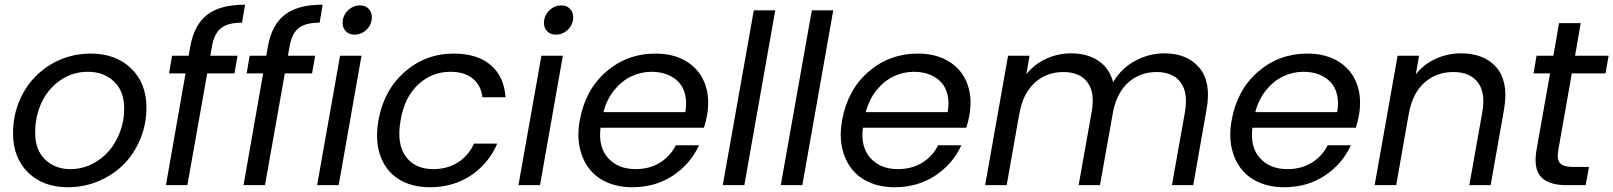

<svg xmlns="http://www.w3.org/2000/svg" viewBox="-20 -784 6832 813"><path d="M600.1 -328.1Q600.1 -258.8 574.5 -196.3Q548.8 -133.8 504.6 -88.9Q460.4 -43.9 398.7 -17.6Q336.9 8.8 267.1 8.8Q162.6 8.8 98.9 -53.7Q35.2 -116.2 35.2 -219.2Q35.2 -312 77.6 -389.2Q120.1 -466.3 196 -511.7Q272 -557.1 365.2 -557.1Q470.2 -557.1 535.2 -494.4Q600.1 -431.6 600.1 -328.1ZM128.9 -223.1Q128.9 -148.9 171.1 -108.4Q213.4 -67.9 277.8 -67.9Q326.2 -67.9 369.1 -89.1Q412.1 -110.4 441.9 -145.5Q471.7 -180.7 488.8 -227.1Q505.9 -273.4 505.9 -323.2Q505.9 -398.9 462.2 -439.5Q418.5 -480 352.1 -480Q287.1 -480 235.4 -444.1Q183.6 -408.2 156.2 -349.9Q128.9 -291.5 128.9 -223.1Z M682.6 0 765.6 -473.1H695.8L708.5 -547.9H778.8L785.6 -586.9Q802.2 -679.2 857.4 -721.7Q912.6 -764.2 1017.6 -764.2L1004.9 -688Q944.3 -688 915.5 -664.6Q886.7 -641.1 877.4 -586.9L870.6 -547.9H985.8L972.7 -473.1H857.4L773.4 0Z M1011.2 0 1094.2 -473.1H1024.4L1037.1 -547.9H1107.4L1114.3 -586.9Q1130.9 -679.2 1186 -721.7Q1241.2 -764.2 1346.2 -764.2L1333.5 -688Q1272.9 -688 1244.1 -664.6Q1215.3 -641.1 1206.1 -586.9L1199.2 -547.9H1314.5L1301.3 -473.1H1186L1102.1 0Z M1322.8 0 1419.9 -547.9H1510.7L1414.1 0ZM1503.9 -761.2Q1529.3 -761.2 1543.7 -743.4Q1558.1 -725.6 1553.7 -699.2Q1549.3 -672.9 1528.6 -655Q1507.8 -637.2 1481.9 -637.2Q1456.1 -637.2 1441.7 -655Q1427.2 -672.9 1431.6 -699.2Q1436 -725.6 1457 -743.4Q1478 -761.2 1503.9 -761.2Z M1582.5 -274.9Q1605.5 -402.3 1693.8 -479.7Q1782.2 -557.1 1900.4 -557.1Q2001.5 -557.1 2058.1 -508.3Q2114.7 -459.5 2120.6 -372.1H2022.5Q2017.1 -422.4 1981.9 -451.2Q1946.8 -480 1886.7 -480Q1809.1 -480 1751 -426.3Q1692.9 -372.6 1676.3 -274.9Q1658.7 -175.8 1697.8 -121.8Q1736.8 -67.9 1814.5 -67.9Q1874 -67.9 1918.5 -95.9Q1962.9 -124 1987.3 -175.8H2085.4Q2049.3 -91.8 1974.6 -41.5Q1899.9 8.8 1800.3 8.8Q1722.7 8.8 1668 -25.6Q1613.3 -60.1 1590.3 -124.8Q1567.4 -189.5 1582.5 -274.9Z M2175.3 0 2272.5 -547.9H2363.3L2266.6 0ZM2356.4 -761.2Q2381.8 -761.2 2396.2 -743.4Q2410.6 -725.6 2406.2 -699.2Q2401.9 -672.9 2381.1 -655Q2360.4 -637.2 2334.5 -637.2Q2308.6 -637.2 2294.2 -655Q2279.8 -672.9 2284.2 -699.2Q2288.6 -725.6 2309.6 -743.4Q2330.6 -761.2 2356.4 -761.2Z M2739.3 -480Q2693.8 -480 2652.8 -460.4Q2611.8 -440.9 2580.3 -401.6Q2548.8 -362.3 2535.2 -309.1H2881.8Q2889.2 -350.1 2881.3 -382.8Q2873.5 -415.5 2853.5 -436.5Q2833.5 -457.5 2804.2 -468.8Q2774.9 -480 2739.3 -480ZM2939.9 -168.9Q2903.8 -89.8 2829.6 -40.5Q2755.4 8.8 2657.2 8.8Q2599.1 8.8 2552.5 -11Q2505.9 -30.8 2476.3 -67.9Q2446.8 -105 2435.1 -157.5Q2423.3 -210 2435.1 -274.9Q2458 -403.3 2546.6 -480.2Q2635.3 -557.1 2755.9 -557.1Q2834 -557.1 2888.4 -522.9Q2942.9 -488.8 2964.8 -429.7Q2986.8 -370.6 2974.1 -296.9Q2970.7 -275.4 2960.9 -243.2H2522.9Q2512.7 -161.6 2554.9 -114.7Q2597.2 -67.9 2670.9 -67.9Q2730.5 -67.9 2774.4 -95.2Q2818.4 -122.6 2841.8 -168.9Z M3040.5 0 3171.9 -740.2H3262.7L3131.8 0Z M3286.1 0 3417.5 -740.2H3508.3L3377.4 0Z M3850.1 -480Q3804.7 -480 3763.7 -460.4Q3722.7 -440.9 3691.2 -401.6Q3659.7 -362.3 3646 -309.1H3992.7Q4000 -350.1 3992.2 -382.8Q3984.4 -415.5 3964.4 -436.5Q3944.3 -457.5 3915 -468.8Q3885.7 -480 3850.1 -480ZM4050.8 -168.9Q4014.6 -89.8 3940.4 -40.5Q3866.2 8.8 3768.1 8.8Q3710 8.8 3663.3 -11Q3616.7 -30.8 3587.2 -67.9Q3557.6 -105 3545.9 -157.5Q3534.2 -210 3545.9 -274.9Q3568.8 -403.3 3657.5 -480.2Q3746.1 -557.1 3866.7 -557.1Q3944.8 -557.1 3999.3 -522.9Q4053.7 -488.8 4075.7 -429.7Q4097.7 -370.6 4085 -296.9Q4081.5 -275.4 4071.8 -243.2H3633.8Q3623.5 -161.6 3665.8 -114.7Q3708 -67.9 3781.7 -67.9Q3841.3 -67.9 3885.3 -95.2Q3929.2 -122.6 3952.6 -168.9Z M4942.4 0 4997.6 -310.1Q5011.7 -392.1 4979 -435.5Q4946.3 -479 4877.4 -479Q4809.6 -479 4760.7 -437.5Q4711.9 -396 4694.3 -316.9L4637.7 0H4547.4L4602.5 -310.1Q4617.2 -392.1 4584.7 -435.5Q4552.2 -479 4482.4 -479Q4411.1 -479 4361.1 -433.3Q4311 -387.7 4296.4 -301.8V-304.2L4242.7 0H4151.4L4248.5 -547.9H4339.4L4325.7 -469.2Q4359.4 -512.2 4409.7 -535.2Q4460 -558.1 4514.6 -558.1Q4583.5 -558.1 4630.6 -526.9Q4677.7 -495.6 4693.4 -436Q4727.1 -493.7 4785.9 -525.9Q4844.7 -558.1 4909.7 -558.1Q5007.3 -558.1 5058.3 -497.3Q5109.4 -436.5 5089.4 -323.2L5032.7 0Z M5499.5 -480Q5454.1 -480 5413.1 -460.4Q5372.1 -440.9 5340.6 -401.6Q5309.1 -362.3 5295.4 -309.1H5642.1Q5649.4 -350.1 5641.6 -382.8Q5633.8 -415.5 5613.8 -436.5Q5593.8 -457.5 5564.5 -468.8Q5535.2 -480 5499.5 -480ZM5700.2 -168.9Q5664.1 -89.8 5589.8 -40.5Q5515.6 8.8 5417.5 8.8Q5359.4 8.8 5312.7 -11Q5266.1 -30.8 5236.6 -67.9Q5207 -105 5195.3 -157.5Q5183.6 -210 5195.3 -274.9Q5218.3 -403.3 5306.9 -480.2Q5395.5 -557.1 5516.1 -557.1Q5594.2 -557.1 5648.7 -522.9Q5703.1 -488.8 5725.1 -429.7Q5747.1 -370.6 5734.4 -296.9Q5731 -275.4 5721.2 -243.2H5283.2Q5272.9 -161.6 5315.2 -114.7Q5357.4 -67.9 5431.2 -67.9Q5490.7 -67.9 5534.7 -95.2Q5578.6 -122.6 5602.1 -168.9Z M6201.7 0 6256.8 -310.1Q6271 -392.1 6237.5 -435.5Q6204.1 -479 6133.8 -479Q6062 -479 6011.5 -434.1Q5960.9 -389.2 5945.8 -303.2V-305.2L5892.1 0H5800.8L5897.9 -547.9H5988.8L5975.1 -469.2Q6008.8 -512.2 6059.6 -535.2Q6110.4 -558.1 6167 -558.1Q6214.8 -558.1 6252.4 -543.5Q6290 -528.8 6315.7 -499.5Q6341.3 -470.2 6350.1 -426.3Q6358.9 -382.3 6349.1 -323.2L6292 0Z M6486.3 -149.9 6543.5 -473.1H6473.6L6486.3 -547.9H6557.6L6581.5 -686H6673.3L6649.4 -547.9H6791.5L6778.3 -473.1H6635.7L6578.6 -149.9Q6571.3 -109.4 6585.4 -93.3Q6599.6 -77.1 6641.6 -77.1H6708.5L6694.3 0H6612.8Q6537.1 0 6504.9 -35.2Q6472.7 -70.3 6486.3 -149.9Z"/></svg>

Font: Poppins
Style: Italic
Weight: 400
Italic angle: -10°
Designer: Ninad Kale (Devanagari), Jonny Pinhorn (Latin)
Foundry: Indian Type Foundry
Version: Version 3.200;PS 1.000;hotconv 16.6.54;makeotf.lib2.5.65590